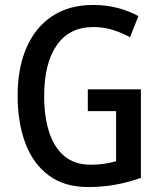

<svg xmlns="http://www.w3.org/2000/svg" viewBox="-20 -744 647 774"><path d="M334 -384H548V-27Q498 -9 445.5 0.5Q393 10 335 10Q240 10 177 -36.5Q114 -83 82.5 -166Q51 -249 51 -359Q51 -468 86 -550Q121 -632 189 -678Q257 -724 356 -724Q408 -724 454 -712Q500 -700 538 -679L504 -594Q469 -613 432.5 -624Q396 -635 357 -635Q260 -635 209 -562Q158 -489 158 -356Q158 -276 177.5 -213.5Q197 -151 238.5 -115.5Q280 -80 346 -80Q376 -80 401.5 -84Q427 -88 448 -94V-296H334Z"/></svg>

Font: Noto Sans Lao Condensed Medium
Style: Regular
Weight: 500
Width: 3
Designer: Monotype Design Team
Foundry: Monotype Imaging Inc.
Version: Version 2.003; ttfautohint (v1.8.4.7-5d5b)